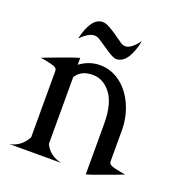

<svg xmlns="http://www.w3.org/2000/svg" viewBox="-137 -860 903 982"><g transform="rotate(20 314.5 -369.0)"><path d="M165 -627.9Q193.8 -750 255.4 -750Q261.7 -750 270 -748Q288.6 -743.7 333.5 -713.4L376 -683.6Q388.7 -672.9 404.3 -672.9Q405.3 -672.9 405.8 -672.9Q435.5 -672.9 476.6 -726.6Q450.2 -601.1 387.7 -595.2Q381.8 -594.7 376 -596.2Q356.4 -601.1 312 -632.3L270 -660.6Q256.3 -670.4 239.7 -670.9H239.3Q208 -670.9 165 -627.9ZM19.5 0Q80.1 -11.7 111.3 -68.4L112.3 -72.3V-429.7Q112.3 -441.9 106 -446.8Q96.2 -454.6 76.2 -459Q31.7 -468.8 19.5 -469.7Q36.1 -477.1 168.9 -525.4Q189.5 -532.7 209 -538.1V-500.5L210.4 -501.5Q259.3 -538.1 319.3 -538.1Q378.4 -538.1 428.2 -501.5Q477.5 -465.3 506.8 -400.9Q536.1 -336.4 536.1 -262.7V-259.8V-96.2Q536.1 -84 542.5 -79.1Q552.2 -71.3 572.3 -66.9Q616.7 -57.1 628.9 -56.2Q601.6 -43.9 479.5 -0.5Q459 6.8 439.5 12.2V-260.7V-262.7Q439.5 -374 397 -427.7Q356.9 -478.5 300.8 -478.5Q299.8 -478.5 298.8 -478.5Q236.8 -478.5 209 -433.6V-72.3L210 -67.9Q236.3 -13.7 301.8 0Z"/></g></svg>

Font: Modern Antiqua
Style: Regular
Weight: 500
Version: Version 1.0